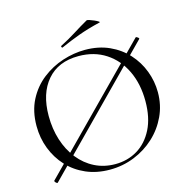

<svg xmlns="http://www.w3.org/2000/svg" viewBox="-114 -896 1000 1018"><g transform="rotate(-15 385.5 -386.5)"><path d="M80 7Q79 9 74.5 6.5Q70 4 66.5 -1Q63 -6 65 -8L678 -630Q681 -633 689.5 -626.5Q698 -620 694 -617ZM366 12Q294 12 235.5 -13.5Q177 -39 135.5 -84Q94 -129 71.5 -187.5Q49 -246 49 -312Q49 -393 80.5 -454Q112 -515 164 -555.5Q216 -596 278 -616Q340 -636 401 -636Q475 -636 533.5 -609.5Q592 -583 633 -538Q674 -493 695.5 -436Q717 -379 717 -319Q717 -249 689 -189Q661 -129 612.5 -84Q564 -39 500.5 -13.5Q437 12 366 12ZM401 -9Q469 -9 523 -41.5Q577 -74 609 -137Q641 -200 641 -291Q641 -385 606.5 -457.5Q572 -530 508.5 -571.5Q445 -613 359 -613Q248 -613 186.5 -541.5Q125 -470 125 -347Q125 -276 144.5 -214.5Q164 -153 201 -106.5Q238 -60 289 -34.5Q340 -9 401 -9ZM291 -679Q287 -677 285 -682.5Q283 -688 286 -689Q333 -713 371.5 -737.5Q410 -762 449 -784Q452 -787 464.5 -783Q477 -779 490.5 -773Q504 -767 511.5 -762Q519 -757 513 -756Q446 -740 394 -721Q342 -702 291 -679Z"/></g></svg>

Font: Cormorant Light
Style: Regular
Weight: 400
Version: Version 4.000